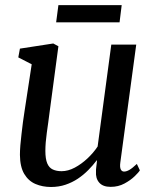

<svg xmlns="http://www.w3.org/2000/svg" viewBox="-20 -736 622 766"><path d="M183.5 10Q149.5 10 121.5 -2Q93.5 -14 76.8 -42Q60 -70 59.5 -118Q59.5 -135 61.2 -156.2Q63 -177.5 65.8 -201.2Q68.5 -225 71.5 -248.5Q74.5 -272 78 -293L106.5 -479.5L53 -507L59.5 -542L192.5 -562.5L213 -551.5L178 -289.5Q175.5 -268.5 172.5 -247.5Q169.5 -226.5 166.8 -206.8Q164 -187 162.5 -168.5Q161 -150 161 -134Q161 -102 168.5 -84.2Q176 -66.5 190.8 -59.8Q205.5 -53 225.5 -53Q251.5 -53 278.2 -67.2Q305 -81.5 329 -104Q353 -126.5 369.5 -151.5L424 -558H523.5L460 -87.5Q457.5 -69 461.8 -60.2Q466 -51.5 475 -51.5Q484.5 -51.5 496.2 -58.2Q508 -65 526 -82L538 -56.5Q533.5 -48.5 517.2 -32.8Q501 -17 476.5 -3.8Q452 9.5 421.5 9.5Q390.5 9.5 375.8 -7.5Q361 -24.5 363 -52Q362.5 -54.5 363 -59.2Q363.5 -64 364.2 -70.5Q365 -77 365.8 -83.5Q366.5 -90 367 -95.5L366 -96.5Q351 -76.5 332.2 -57.5Q313.5 -38.5 290.8 -23.2Q268 -8 241.2 1Q214.5 10 183.5 10ZM213 -715.5H465.5L457 -647H204Z"/></svg>

Font: Merriweather 28pt
Style: Italic
Weight: 400
Italic angle: -7.8°
Version: Version 2.101